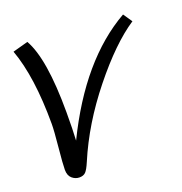

<svg xmlns="http://www.w3.org/2000/svg" viewBox="-120 -748 817 862"><g transform="rotate(-20 289.0 -317.0)"><path d="M29.8 -623 103 -643.1Q160.2 -543.9 160.2 -286.1Q160.2 -202.1 157.2 -151.9Q316.9 -480 548.8 -611.8L578.1 -568.8Q475.1 -501 356 -352.5Q236.8 -204.1 169.9 -45.9Q155.8 -12.7 145.3 -2Q134.8 8.8 115.5 8.8Q96.2 8.8 80.6 -4.6Q64.9 -18.1 64.9 -45.7Q64.9 -73.2 72.5 -150.6Q80.1 -228 80.1 -259.8Q80.1 -484.9 29.8 -623Z"/></g></svg>

Font: Marck Script
Style: Regular
Weight: 400
Designer: Denis Masharov, Marck Fogel
Foundry: Denis Masharov
Version: Version 1.002